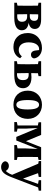

<svg xmlns="http://www.w3.org/2000/svg" viewBox="1320 -1859 776 3456"><g transform="rotate(90 1708.0 -131.0)"><path d="M29.1 0H159.4V-66.5H126.5L29.1 -46.5V0ZM29.1 -436.8 126.5 -416.8H159.4V-483.4H29.1V-436.8ZM80.4 0H238.5C236.5 -45 235.5 -147.4 235.5 -210V-258.9C235.5 -335.9 236.5 -438.4 238.5 -483.4H80.4C82.4 -438.4 83.4 -335.9 83.4 -273.4V-210C83.4 -147.4 82.4 -45 80.4 0ZM159.4 0H299.5C476.6 0 524.8 -67.2 524.8 -134.5C524.8 -206.6 478.7 -253.7 362.5 -261.3V-254.5C470.6 -267 501.1 -314.5 501.1 -369.5C501.1 -434.7 454.2 -483.4 328.3 -483.4H159.4V-430.6H277.7C330.1 -430.6 355.2 -408 355.2 -360.7C355.2 -309.3 328 -279.2 271.6 -279.2H159.4V-231.8H275.8C340.5 -231.8 371.6 -199.9 371.6 -136.9C371.6 -81.7 338.1 -52.8 277.4 -52.8H159.4V0Z M823.8 15.2C918.5 15.2 990.5 -23.6 1029 -105.2L994.2 -135.9C965.4 -102.5 929.5 -80.3 881.6 -80.3C797.7 -80.3 742.3 -143.5 742.3 -258.7C742.3 -393.9 805 -447.1 862.4 -447.1C894 -447.1 920.1 -440.1 951.2 -425.7L878.5 -467L887.6 -395.6C892.5 -325.1 924.9 -300.8 964.4 -300.8C1000.3 -300.8 1021 -317.1 1031.8 -352.9C1024.6 -432.7 950.6 -498.5 845 -498.5C695.7 -498.5 574.8 -403.8 574.8 -240.3C574.8 -72.2 687.5 15.2 823.8 15.2Z M1082.1 0H1216.1V-66.5H1179.5L1082.1 -46.5V0ZM1082.1 -436.8 1179.5 -416.8H1254.3L1350 -436.8V-483.4H1082.1V-436.8ZM1133.4 0H1298.7C1296.7 -45 1295.7 -147.4 1295.7 -210V-272.8C1295.7 -335.4 1296.7 -438.4 1298.7 -483.4H1133.4C1135.4 -438.4 1136.4 -335.9 1136.4 -273.4V-210C1136.4 -147.4 1135.4 -45 1133.4 0ZM1216.3 0H1327.2C1519.2 0 1567.8 -70.9 1567.8 -159.4C1567.8 -234.6 1516.2 -309.3 1371.2 -309.3C1325.4 -309.3 1264.4 -302.8 1216.1 -289.8V-247.8C1249.1 -255.8 1284.3 -259.4 1319.4 -259.4C1390.7 -259.4 1421.8 -231.7 1421.8 -154.7C1421.8 -81.1 1385 -49.2 1320 -49.2H1216.3V0Z M1865.7 15.2C2020.5 15.2 2119.6 -87.8 2119.6 -243.7C2119.6 -399.6 2008.2 -498.5 1865.7 -498.5C1722.5 -498.5 1611.7 -397.4 1611.7 -243.7C1611.7 -89.9 1709.5 15.2 1865.7 15.2ZM1865.7 -37.1C1809.1 -37.1 1781 -98.8 1781 -241.5C1781 -383.4 1809.1 -446.3 1865.7 -446.3C1921.6 -446.3 1950.3 -383.4 1950.3 -241.5C1950.3 -98.8 1921.6 -37.1 1865.7 -37.1Z M2444.5 -36.4H2508.7L2685.7 -483.4H2630.4L2502.8 -163.3H2540.8L2408.7 -483.4H2258.3L2444.5 -36.4ZM2651.7 0H2807.5C2805.5 -45 2804.5 -147.4 2804.5 -210V-273.4C2804.5 -335.9 2805.5 -438.4 2807.5 -483.4H2663.9L2651.7 -211.4V0ZM2177.1 0H2350.1V-46.5L2276.6 -62.9H2257.4L2177.1 -46.5V0ZM2590.9 0H2858.7V-46.5L2763 -66.5H2688.2L2590.9 -46.5V0ZM2238.5 0H2294.8V-210.7L2281.2 -483.4H2238.5V0ZM2180.7 -436.8 2271.8 -416.8H2280.2V-483.4H2180.7V-436.8ZM2722.8 -416.8H2763L2858.7 -436.8V-483.4H2722.8V-416.8Z M2986 237C3078.8 237 3124 168.9 3173.2 40.9L3375 -483.4H3309.5L3178.6 -112.5L3125.9 38.7C3102.4 105.8 3061.7 160.4 3014.1 189.1L3044.7 206L3082.3 189.1L3051.3 143.6C3024.3 104.4 2992 97.3 2965.3 97.3C2925.9 97.3 2891.2 117.8 2882.7 161.6C2886.3 204.2 2932.7 237 2986 237ZM3136.6 62.8 3210.8 -112.2 3203.8 -132.9 3076.9 -483.4H2904.5L3136.6 62.8ZM2879.5 -439.7 2970.3 -424H3074.7L3164.4 -440.2V-483.4H2879.5V-439.7ZM3223.7 -439.7 3307.3 -424.7H3326.6L3412.5 -439.7V-483.4H3223.7V-439.7Z"/></g></svg>

Font: Source Serif Variable
Style: Regular
Weight: 389
Designer: Frank Grießhammer
Foundry: Adobe Systems Incorporated
Version: Version 3.001;hotconv 1.0.111;makeotfexe 2.5.65597